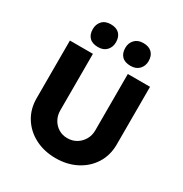

<svg xmlns="http://www.w3.org/2000/svg" viewBox="-209 -1080 1182 1243"><g transform="rotate(30 382.5 -459.0)"><path d="M83 -269V-700H255V-278Q255 -240 272 -209.5Q289 -179 318 -161.5Q347 -144 383 -144Q421 -144 450.5 -161.5Q480 -179 498 -209.5Q516 -240 516 -278V-700H682V-269Q682 -189 643.5 -127Q605 -65 537 -29.5Q469 6 383 6Q296 6 228 -29.5Q160 -65 121.5 -127Q83 -189 83 -269ZM417 -839Q417 -875 440 -899.5Q463 -924 504 -924Q546 -924 568.5 -901.5Q591 -879 591 -839Q591 -803 568 -778.5Q545 -754 504 -754Q461 -754 439 -776.5Q417 -799 417 -839ZM174 -839Q174 -875 196.5 -899.5Q219 -924 261 -924Q303 -924 325 -901.5Q347 -879 347 -839Q347 -803 324.5 -778.5Q302 -754 261 -754Q218 -754 196 -776.5Q174 -799 174 -839Z"/></g></svg>

Font: Mach
Style: Bold
Weight: 700
Version: Version 1.002